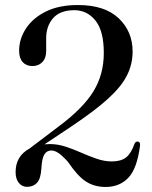

<svg xmlns="http://www.w3.org/2000/svg" viewBox="-20 -732 605 763"><path d="M42 -48Q42 -111.5 97 -141.5L212.5 -229Q309.5 -301 351 -368.5Q392.5 -436 392.5 -521.5Q392.5 -609.5 359.2 -650.5Q326 -691.5 275.5 -691.5Q219 -691.5 191.2 -660Q163.5 -628.5 163.5 -580V-529Q163.5 -501 148.2 -485.2Q133 -469.5 109 -469.5Q84.5 -469.5 70.2 -485.2Q56 -501 56 -530.5Q56 -577 83 -618.5Q110 -660 162 -686Q214 -712 290 -712Q396 -712 451.5 -659.5Q507 -607 507 -527Q507 -477 484.5 -432.2Q462 -387.5 409.5 -339.8Q357 -292 268 -232.5L157 -158.5Q167.5 -159.5 178 -159.5Q209.5 -159.5 240.8 -149.2Q272 -139 303 -125.2Q334 -111.5 364.5 -101Q395 -90.5 424.5 -90.5Q460.5 -90.5 480.8 -106.2Q501 -122 514.5 -160.5Q519 -170.5 527.5 -169.5Q538 -168.5 536.5 -153Q524.5 -61 489.5 -25Q454.5 11 400 11Q354.5 11 321 -11Q287.5 -33 250 -89Q226.5 -114.5 211.8 -124.2Q197 -134 184 -134Q166 -134 156.2 -118.2Q146.5 -102.5 144.5 -63Q142 -21.5 127 -5.5Q112 10.5 87.5 10.5Q67.5 10.5 54.8 -5.2Q42 -21 42 -48Z"/></svg>

Font: Fraunces 72pt S000
Style: Regular
Weight: 400
Version: Version 1.000; ttfautohint (v1.8.3)